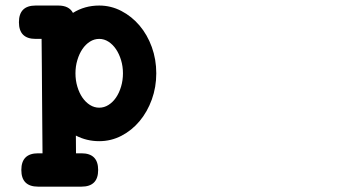

<svg xmlns="http://www.w3.org/2000/svg" viewBox="-20 -471 1244 703"><path d="M258.3 90.3H278.3Q339.4 90.3 339.4 151.4Q339.4 212.4 278.3 212.4H119.6Q58.1 212.4 58.1 151.4Q58.1 90.3 119.6 90.3H135.7Q135.3 35.6 134.8 -15.6Q134.3 -66.9 134 -117.9Q133.8 -168.9 133.3 -220.9Q132.8 -272.9 132.3 -328.6H110.4Q49.3 -328.6 49.3 -389.6Q49.3 -450.7 110.4 -450.7H193.4Q232.9 -450.7 247.1 -423.8Q290 -450.7 343.3 -450.7Q386.2 -450.7 424.3 -430.9Q462.4 -411.1 491 -377.4Q519.5 -343.8 535.9 -298.6Q552.2 -253.4 552.2 -202.6Q552.2 -151.9 535.9 -106.7Q519.5 -61.5 491.2 -27.6Q462.9 6.3 424.8 26.1Q386.7 45.9 343.3 45.9Q297.4 45.9 257.8 25.4ZM343.3 -76.7Q361.3 -76.7 377.2 -86.7Q393.1 -96.7 404.8 -113.8Q416.5 -130.9 423.3 -153.8Q430.2 -176.8 430.2 -202.6Q430.2 -228 423.3 -250.7Q416.5 -273.4 404.8 -290.8Q393.1 -308.1 377.2 -318.4Q361.3 -328.6 343.3 -328.6Q325.2 -328.6 309.3 -318.6Q293.5 -308.6 281.7 -291.3Q270 -273.9 263.2 -251Q256.3 -228 256.3 -202.6Q256.3 -176.8 263.2 -153.8Q270 -130.9 281.7 -113.8Q293.5 -96.7 309.3 -86.7Q325.2 -76.7 343.3 -76.7Z"/></svg>

Font: Erica Type
Style: Bold Italic
Weight: 700
Monospace: yes
Designer: Peter Wiegel
Foundry: Peter Wiegel
Version: Version 1.000 2010 initial release